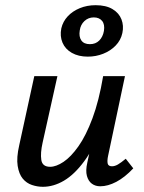

<svg xmlns="http://www.w3.org/2000/svg" viewBox="-20 -711 556 739"><path d="M145 8Q124 8 103 1Q82 -6 67.5 -23.5Q53 -41 48 -72.5Q43 -104 54 -152L112 -418H201L144 -162Q135 -122 139 -95.5Q143 -69 173 -69Q196 -69 224.5 -88Q253 -107 282 -148Q311 -189 336 -256Q361 -323 377 -418H428Q405 -303 373 -221.5Q341 -140 303.5 -89.5Q266 -39 226 -15.5Q186 8 145 8ZM366 6Q347 6 333.5 -4Q320 -14 314.5 -34Q309 -54 316 -85L388 -418H461L396 -111Q392 -92 394.5 -81.5Q397 -71 411 -71Q422 -71 434 -78Q446 -85 464 -100L493 -63Q460 -28 427.5 -11Q395 6 366 6ZM318 -493Q282 -493 256.5 -507.5Q231 -522 220.5 -547Q210 -572 216 -602Q222 -628 240.5 -648Q259 -668 287 -679.5Q315 -691 348 -691Q388 -691 413 -676Q438 -661 447.5 -636.5Q457 -612 451 -584Q445 -556 425 -535.5Q405 -515 377 -504Q349 -493 318 -493ZM326 -541Q348 -541 362 -555Q376 -569 380 -592Q384 -617 373 -630.5Q362 -644 341 -644Q320 -644 305 -630Q290 -616 287 -594Q283 -570 293 -555.5Q303 -541 326 -541Z"/></svg>

Font: Ysabeau Office SemiBold
Style: Italic
Weight: 600
Italic angle: -12°
Designer: Christian Thalmann (Catharsis Fonts)
Version: Version 2.001;gftools[0.9.30]; featfreeze: tnum,lnum,ss02